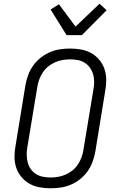

<svg xmlns="http://www.w3.org/2000/svg" viewBox="-20 -1004 640 1032"><path d="M252 8Q221 8 191.5 2.5Q162 -3 137.5 -17Q113 -31 94.5 -53.5Q76 -76 67 -103.5Q58 -131 58 -161.5Q58 -192 64 -223L117 -548Q122 -575 132 -602Q142 -629 159 -652.5Q176 -676 199 -694Q222 -712 248.5 -723.5Q275 -735 302.5 -739Q330 -743 357 -743Q388 -743 417.5 -737.5Q447 -732 471.5 -718Q496 -704 514.5 -681.5Q533 -659 542 -631.5Q551 -604 551 -573.5Q551 -543 545 -512L492 -187Q487 -160 477 -133Q467 -106 450 -82.5Q433 -59 410.5 -41Q388 -23 361 -11.5Q334 0 306.5 4Q279 8 252 8ZM252 -50Q272 -50 292.5 -53.5Q313 -57 332.5 -65.5Q352 -74 369 -87.5Q386 -101 398 -119Q410 -137 417.5 -156.5Q425 -176 428 -196L482 -522Q486 -543 486 -564Q486 -585 480.5 -604.5Q475 -624 463.5 -640Q452 -656 435.5 -666.5Q419 -677 398.5 -681Q378 -685 357 -685Q337 -685 316.5 -681.5Q296 -678 276.5 -669.5Q257 -661 240 -647.5Q223 -634 211 -616Q199 -598 191.5 -578.5Q184 -559 181 -539L127 -213Q123 -192 123.5 -171Q124 -150 129 -130.5Q134 -111 145.5 -95Q157 -79 173.5 -68.5Q190 -58 210.5 -54Q231 -50 252 -50ZM338 -815 252 -953 297 -981 386 -861 515 -984 553 -949 420 -815Z"/></svg>

Font: Iosevka Light Extended Oblique
Style: Regular
Weight: 300
Width: 7
Italic angle: -9°
Monospace: yes
Designer: Belleve Invis
Foundry: Belleve Invis
Version: Version 32.5.0; ttfautohint (v1.8.4)